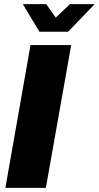

<svg xmlns="http://www.w3.org/2000/svg" viewBox="-20 -905 476 925"><path d="M6 0 127 -688H323L201 0ZM436 -885 308 -752H170L90 -885H203L266 -795H222L317 -885Z"/></svg>

Font: Archivo Condensed Black
Style: Italic
Weight: 900
Width: 3
Italic angle: -10°
Designer: Hector Gatti
Foundry: Omnibus-Type
Version: Version 2.001